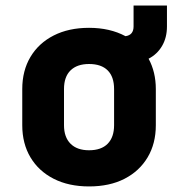

<svg xmlns="http://www.w3.org/2000/svg" viewBox="-20 -660 640 690"><path d="M300 10Q227 10 173 -17.5Q119 -45 89.5 -94.5Q60 -144 60 -210V-340Q60 -406 89.5 -455.5Q119 -505 173 -532.5Q227 -560 300 -560Q375 -560 431 -530Q460 -534 460 -565V-640H580V-565Q580 -525 562.5 -495Q545 -465 514 -449Q540 -401 540 -340V-210Q540 -144 510.5 -94.5Q481 -45 427.5 -17.5Q374 10 300 10ZM300 -120Q344 -120 367 -143.5Q390 -167 390 -210V-340Q390 -384 367 -407Q344 -430 300 -430Q257 -430 233.5 -407Q210 -384 210 -340V-210Q210 -167 233.5 -143.5Q257 -120 300 -120Z"/></svg>

Font: Tiny ExtraBold
Style: Regular
Weight: 800
Designer: Philipp Nurullin, Konstantin Bulenkov
Foundry: JetBrains
Version: Version 2.251; ttfautohint (v1.8.4.7-5d5b)